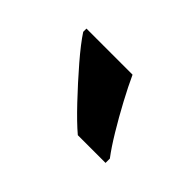

<svg xmlns="http://www.w3.org/2000/svg" viewBox="-42 -874 377 377"><g transform="rotate(45 146.5 -686.0)"><path d="M168 -766Q178 -744 193 -716Q208 -688 224 -661.5Q240 -635 253 -618V-606H176Q157 -622 130 -650.5Q103 -679 78 -708Q53 -737 40 -757V-766Z"/></g></svg>

Font: Noto Sans Gurmukhi ExtraCondensed SemiBold
Style: Regular
Weight: 600
Width: 2
Designer: Jelle Bosma - Monotype Design Team
Foundry: Monotype Imaging Inc.
Version: Version 2.004; ttfautohint (v1.8.4.7-5d5b)